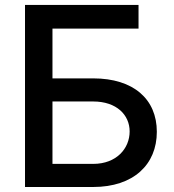

<svg xmlns="http://www.w3.org/2000/svg" viewBox="-20 -747 697 767"><path d="M79.9 0H352.3C513.8 0 606.5 -90.2 606.5 -220.5C606.5 -350.5 513.8 -433.9 352.3 -433.9H189.6V-632.8H533.4V-727.3H79.9ZM189.6 -92.3V-341.6H352.3C446 -341.6 497.9 -287.6 497.9 -221.9C497.9 -154.5 446 -92.3 352.3 -92.3Z"/></svg>

Font: Magic Ui Pro Medium
Style: Regular
Weight: 500
Designer: Stefan Endress, Andreas Faust
Version: Version 1.000;FEAKit 1.0